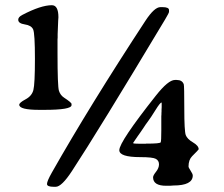

<svg xmlns="http://www.w3.org/2000/svg" viewBox="-20 -698 852 730"><path d="M513.7 -151.4H533.7L535.6 -151.9H538.1Q588.9 -151.9 591.1 -157Q593.3 -162.1 593.3 -202.6V-255.9L593.8 -263.2V-267.6L594.2 -274.4Q594.2 -277.8 594.2 -281.2L594.7 -290.5V-305.7Q594.7 -308.1 593.8 -308.1Q588.9 -308.1 571 -279.3Q553.2 -250.5 542.7 -236.6Q532.2 -222.7 525.9 -212.4Q519.5 -202.1 513.2 -193.8Q506.8 -185.5 503.2 -179.7Q499.5 -173.8 492.9 -164.6Q486.3 -155.3 486.3 -154.8V-153.8Q486.3 -151.4 513.7 -151.4ZM148.4 -280.3H129.4Q53.2 -280.3 53.2 -299.8Q53.2 -307.6 77.1 -320.3Q101.1 -333 106.9 -355.7Q112.8 -378.4 112.8 -474.6Q112.8 -570.8 106 -586.2Q99.1 -601.6 74.2 -605.2Q49.3 -608.9 49.3 -623Q49.3 -633.3 64.5 -641.1Q135.3 -678.2 177.2 -678.2Q202.1 -678.2 202.1 -632.3L201.2 -619.6L199.2 -568.4V-555.2L198.7 -548.3V-496.1Q198.7 -369.6 204.1 -352.8Q209.5 -335.9 223.6 -326.7Q252 -308.1 252 -302.7V-298.3Q252 -280.3 148.4 -280.3ZM191.9 12.2H184.1Q158.7 12.2 158.7 1.5Q158.7 -9.3 177.2 -42Q320.3 -294.4 532.7 -618.7Q566.9 -670.9 589.8 -670.9H597.7Q622.6 -670.9 622.6 -659.7V-652.8Q622.6 -648.9 607.4 -623.5Q352.1 -197.8 253.4 -47.4Q214.4 12.2 191.9 12.2ZM611.8 8.3Q562 8.3 562 -23.9Q562 -30.8 573.2 -44.9Q584.5 -59.1 584.5 -73.2Q584.5 -87.4 572.5 -94Q560.5 -100.6 513.7 -100.6Q433.6 -100.6 433.6 -127Q433.6 -158.7 572.3 -334Q619.6 -394 645 -394H651.9Q672.9 -394 678.7 -377.4Q680.7 -371.6 680.7 -285.4Q680.7 -199.2 686.3 -184.3Q691.9 -169.4 713.6 -156.7Q735.4 -144 735.4 -130.4Q735.4 -128.9 710.4 -104Q696.8 -90.3 696.8 -64.9Q696.8 -61 704.8 -48.8Q712.9 -36.6 712.9 -30.8Q712.9 7.3 639.2 7.3L625.5 8.3Z"/></svg>

Font: Averia Serif Libre
Style: Regular
Weight: 400
Version: Version 1.002